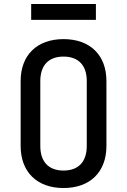

<svg xmlns="http://www.w3.org/2000/svg" viewBox="-20 -937 640 967"><path d="M463 -837V-917H137V-837ZM300 10C433 10 516 -70 516 -202V-529C516 -660 433 -740 300 -740C167 -740 84 -660 84 -529V-202C84 -70 167 10 300 10ZM300 -78C225 -78 183 -122 183 -202V-529C183 -608 225 -652 300 -652C375 -652 417 -608 417 -529V-202C417 -122 375 -78 300 -78Z"/></svg>

Font: Tekne LDO Medium
Style: Regular
Weight: 500
Monospace: yes
Designer: Alessio Laiso, Mario Rullo, Paolo Rosset
Foundry: Alessio Laiso
Version: Version 1.000;hotconv 1.0.109;makeotfexe 2.5.65596